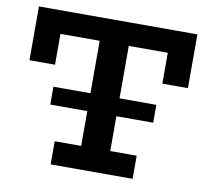

<svg xmlns="http://www.w3.org/2000/svg" viewBox="-77 -772 937 858"><g transform="rotate(10 391.5 -343.0)"><path d="M158 -263V-344H625V-263ZM32 -442V-686H751V-442H635V-582H148V-442ZM206 0V-105H578V0ZM326 -66V-628H458V-66Z"/></g></svg>

Font: BioRhyme
Style: Bold
Weight: 700
Designer: Aoife Mooney
Foundry: Aoife Mooney Type
Version: Version 1.600;gftools[0.9.33]